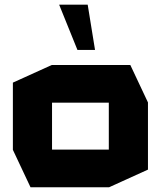

<svg xmlns="http://www.w3.org/2000/svg" viewBox="-20 -794 682 814"><path d="M200.6 -358.7V-518.5H532.5L607.3 -359.7V-358.7ZM109.4 0 34.6 -158.8V-159.8H441.3V0ZM34.6 -159.8V-443.7L199.6 -518.5H200.6V-159.8ZM441.3 0V-358.7H607.3V-74.9L442.3 0ZM308.3 -582.3 231.2 -773.1V-774.1H351.8L382.9 -582.3Z"/></svg>

Font: Foldit Thin
Style: Regular
Weight: 100
Designer: Sophia Tai
Foundry: Sophia Tai
Version: Version 1.003